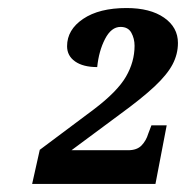

<svg xmlns="http://www.w3.org/2000/svg" viewBox="-20 -844 463 478"><path d="M60 -386 79 -471 214 -572Q272 -616 293.5 -653Q315 -690 315 -730Q315 -748 307 -762.5Q299 -777 280 -777Q257 -777 241.5 -747Q226 -717 222 -677Q187 -677 167 -691Q147 -705 147 -729Q147 -770 187 -797Q227 -824 295 -824Q354 -824 388.5 -800Q423 -776 423 -737Q423 -709 409.5 -683.5Q396 -658 364.5 -628.5Q333 -599 278 -559L158 -470H299Q321 -470 332.5 -482Q344 -494 349 -511L357 -532H395L367 -386Z"/></svg>

Font: Noto Serif SemiCondensed ExtraBold
Style: Italic
Weight: 800
Width: 4
Italic angle: -12°
Designer: Monotype Design Team
Foundry: Monotype Imaging Inc.
Version: Version 2.014; ttfautohint (v1.8.4.7-5d5b)